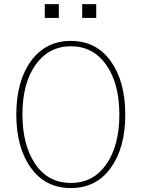

<svg xmlns="http://www.w3.org/2000/svg" viewBox="-20 -911 699 948"><path d="M60.5 -345.7Q60.5 -509.8 132.8 -609.4Q205.1 -709 330.1 -709Q455.1 -709 526.9 -608.9Q598.6 -508.8 598.6 -344.7Q598.6 -181.6 526.9 -82Q455.1 17.6 330.1 17.6Q204.1 17.6 132.3 -82.5Q60.5 -182.6 60.5 -345.7ZM90.8 -345.7Q90.8 -195.3 153.8 -101.6Q216.8 -7.8 330.1 -7.8Q441.4 -7.8 505.4 -100.6Q569.3 -193.4 569.3 -344.7Q569.3 -499 504.4 -590.8Q439.5 -682.6 330.1 -682.6Q220.7 -682.6 155.8 -591.3Q90.8 -500 90.8 -345.7ZM201.2 -822.3V-890.6H270.5V-822.3ZM385.7 -822.3V-890.6H455.1V-822.3Z"/></svg>

Font: Gothic A1 Thin
Style: Regular
Weight: 250
Designer: HanYang I&C Co.,Ltd.
Foundry: HanYang I&C Co.,Ltd.
Version: Version 2.50